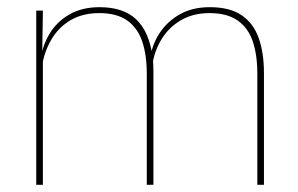

<svg xmlns="http://www.w3.org/2000/svg" viewBox="-20 -515 829 535"><path d="M697 0V-310Q697 -363 684 -400.5Q671 -438 641.8 -458.2Q612.5 -478.5 563.5 -478.5Q519 -478.5 485.2 -459.2Q451.5 -440 430.8 -406.8Q410 -373.5 404 -331.5L393.5 -351.5H398.5Q403 -389 424 -421.8Q445 -454.5 480.5 -474.8Q516 -495 564.5 -495Q620 -495 653 -472.8Q686 -450.5 700.8 -409.2Q715.5 -368 715.5 -311V0ZM81 0V-485.5H99.5L97.5 -357.5H99.5V0ZM389 0V-309.5Q389 -362.5 376 -400.2Q363 -438 334 -458.2Q305 -478.5 256.5 -478.5Q210.5 -478.5 176.8 -458.8Q143 -439 122.8 -404.2Q102.5 -369.5 96 -325L85.5 -344H92.5Q97 -385 117 -419.2Q137 -453.5 172.5 -474.2Q208 -495 257.5 -495Q324 -495 359.8 -460.8Q395.5 -426.5 405 -358Q406.5 -346.5 407 -336Q407.5 -325.5 407.5 -314V0Z"/></svg>

Font: Anek Latin Thin
Style: Regular
Weight: 250
Designer: Yesha Goshar
Foundry: Ek Type
Version: Version 1.003